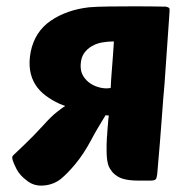

<svg xmlns="http://www.w3.org/2000/svg" viewBox="-20 -571 597 607"><path d="M504 -550Q509 -549 513 -547Q517 -545 516 -538V-534Q516 -532 515.5 -528Q515 -524 515 -519L500 -304Q498 -283 496 -258Q494 -233 492 -204Q489 -166 485.5 -120Q482 -74 477 -20Q475 -6 472 -4Q468 0 455 0H419Q387 0 368 -6Q351 -11 337 -25Q332 -31 327.5 -38Q323 -45 321 -54Q317 -70 317 -95Q317 -103 317 -113Q317 -123 318 -137Q319 -143 319 -149.5Q319 -156 320 -164Q321 -170 321.5 -181Q322 -192 324 -206H321Q317 -206 314 -207Q310 -200 303 -189Q297 -179 288 -164Q279 -149 268 -128Q245 -85 219.5 -54Q194 -23 172 -5Q149 13 118 15.5Q87 18 65 0Q42 -17 32 -37Q22 -57 20 -65Q18 -72 19 -75.5Q20 -79 25 -83Q30 -88 56.5 -113Q83 -138 117 -175Q142 -203 160 -217Q178 -231 186 -236Q181 -238 177 -239.5Q173 -241 168 -243Q144 -254 124 -269Q104 -284 91.5 -304Q79 -324 75 -349.5Q71 -375 77 -407Q90 -471 140.5 -505.5Q191 -540 262 -548Q285 -550 325.5 -550.5Q366 -551 406 -551Q453 -551 505 -550ZM330 -293Q331 -317 333 -341.5Q335 -366 336.5 -387Q338 -408 339 -422.5Q340 -437 340 -440Q322 -440 304 -437Q286 -434 271 -425.5Q256 -417 246 -403Q236 -389 235 -366Q234 -345 243.5 -330Q253 -315 267.5 -306Q282 -297 299 -293.5Q316 -290 330 -293Z"/></svg>

Font: Poetsen One
Style: Regular
Weight: 400
Designer: Pablo Impallari, Rodrigo Fuenzalida
Foundry: Pablo Impallari, Rodrigo Fuenzalida
Version: Version 1.001; ttfautohint (v0.93) -l 8 -r 50 -G 200 -x 14 -